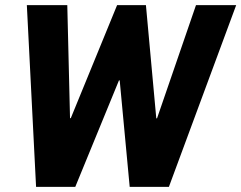

<svg xmlns="http://www.w3.org/2000/svg" viewBox="-20 -731 944 751"><path d="M591.3 -268.1H594.2L746.6 -710.9H903.8L640.6 0H487.3L448.2 -416.5H445.3L274.4 0H121.1L85 -710.9H243.2L253.9 -269L256.8 -268.6L438 -710.9H550.8Z"/></svg>

Font: Roboto-BlackItalic
Style: Italic
Weight: 900
Italic angle: -12°
Designer: Google
Version: Version 1.100141; 2013